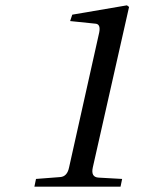

<svg xmlns="http://www.w3.org/2000/svg" viewBox="-20 -700 570 720"><path d="M109 0 115 -29 206 -36Q232 -38 239 -72L352 -578Q358 -608 340 -611L243 -621L251 -645L456 -680L464 -674L328 -72Q320 -36 349 -34L438 -29L432 0Z"/></svg>

Font: Heuristica
Style: Italic
Weight: 400
Italic angle: -13°
Version: Version 1.0.2